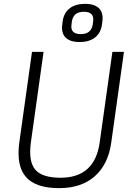

<svg xmlns="http://www.w3.org/2000/svg" viewBox="-20 -969 689 996"><path d="M287 7Q165 7 114.5 -51Q64 -109 80 -229L146 -700H206L140 -229Q127 -132 162.5 -89.5Q198 -47 294 -47Q471 -47 497 -229L563 -700H623L557 -229Q549 -172 527.5 -128.5Q506 -85 471.5 -54.5Q437 -24 390.5 -8.5Q344 7 287 7ZM393 -751Q343 -751 320 -774.5Q297 -798 303 -842L305 -858Q311 -902 341 -925.5Q371 -949 421 -949Q471 -949 494 -925.5Q517 -902 511 -858L509 -842Q503 -798 473 -774.5Q443 -751 393 -751ZM399 -792Q426 -792 441.5 -804.5Q457 -817 461 -842L463 -858Q467 -883 454.5 -895.5Q442 -908 415 -908Q388 -908 372.5 -895.5Q357 -883 353 -858L351 -842Q347 -817 359.5 -804.5Q372 -792 399 -792Z"/></svg>

Font: Pathway Extreme 8pt Thin
Style: Italic
Weight: 100
Italic angle: -8°
Designer: Eduardo Rodriguez Tunni
Foundry: Eduardo Rodriguez Tunni
Version: Version 1.000